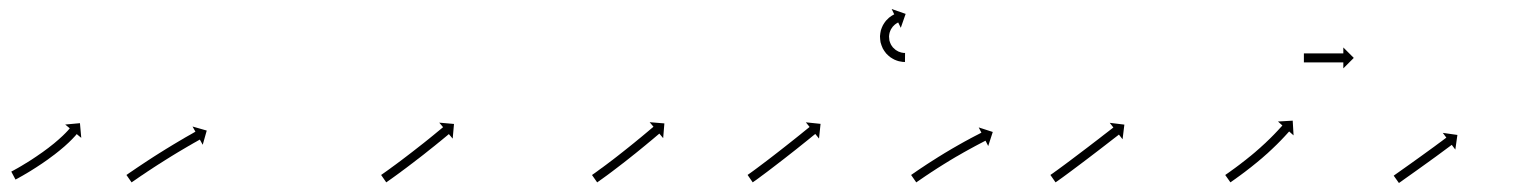

<svg xmlns="http://www.w3.org/2000/svg" viewBox="-20 -496 3375 426"><path d="M6.7 -116.1C6.1 -115.8 5.6 -115.5 5 -115.3L14.4 -97.6C14.9 -97.9 15.5 -98.2 16.1 -98.5L16.1 -98.5L16.1 -98.5C17.7 -99.3 19.2 -100.2 20.8 -101L20.8 -101L20.9 -101.1C23.3 -102.4 25.8 -103.8 28.2 -105.2C28.2 -105.2 28.2 -105.2 28.2 -105.2C28.2 -105.2 28.3 -105.2 28.3 -105.2C31.4 -107 34.6 -108.8 37.7 -110.7C37.7 -110.7 37.7 -110.7 37.8 -110.7C37.8 -110.7 37.8 -110.7 37.8 -110.7C41.5 -112.9 45.2 -115.2 48.9 -117.4C48.9 -117.4 48.9 -117.4 48.9 -117.4C48.9 -117.5 49 -117.5 49 -117.5C53.1 -120 57.2 -122.6 61.2 -125.2C61.2 -125.2 61.2 -125.2 61.3 -125.2C61.3 -125.3 61.3 -125.3 61.3 -125.3C65.6 -128.1 69.9 -130.9 74.2 -133.8C74.2 -133.8 74.2 -133.8 74.2 -133.9C74.3 -133.9 74.3 -133.9 74.3 -133.9C78.7 -136.9 83 -139.9 87.4 -143C87.4 -143 87.4 -143.1 87.4 -143.1C87.4 -143.1 87.4 -143.1 87.4 -143.1C91.7 -146.2 96 -149.4 100.2 -152.6C100.2 -152.6 100.2 -152.6 100.3 -152.6C100.3 -152.6 100.3 -152.6 100.3 -152.6C104.3 -155.7 108.3 -158.9 112.3 -162.1C112.3 -162.1 112.3 -162.1 112.4 -162.1C112.4 -162.2 112.4 -162.2 112.4 -162.2C116.1 -165.2 119.7 -168.2 123.2 -171.3C123.2 -171.3 123.3 -171.4 123.3 -171.4C123.3 -171.4 123.3 -171.4 123.3 -171.4C126.5 -174.2 129.6 -177 132.6 -179.9C132.6 -179.9 132.7 -179.9 132.7 -180C132.7 -180 132.7 -180 132.7 -180C135.2 -182.4 137.7 -184.9 140.2 -187.4C140.2 -187.4 140.2 -187.4 140.2 -187.4C140.2 -187.4 140.3 -187.5 140.3 -187.5C142.1 -189.4 143.9 -191.3 145.7 -193.3C145.7 -193.3 145.7 -193.3 145.7 -193.3C145.7 -193.3 145.8 -193.3 145.8 -193.3C146.9 -194.6 148 -195.9 149.1 -197.1C149.1 -197.1 149.1 -197.1 149.1 -197.2C149.1 -197.2 149.1 -197.2 149.1 -197.2C149.5 -197.6 149.8 -198.1 150.2 -198.5L160.3 -190.1L157.4 -222.7L124.7 -219.7L134.8 -211.3C134.5 -210.9 134.1 -210.5 133.8 -210C133.8 -210 133.8 -210.1 133.8 -210.1C133.8 -210.1 133.8 -210.1 133.8 -210.1C132.8 -208.9 131.8 -207.8 130.8 -206.6C130.8 -206.6 130.8 -206.6 130.8 -206.7C130.9 -206.7 130.9 -206.7 130.9 -206.7C129.2 -204.9 127.5 -203.1 125.8 -201.3C125.8 -201.3 125.8 -201.3 125.9 -201.3C125.9 -201.3 125.9 -201.4 125.9 -201.4C123.6 -199 121.2 -196.7 118.8 -194.4C118.8 -194.4 118.9 -194.4 118.9 -194.4C118.9 -194.5 118.9 -194.5 118.9 -194.5C116 -191.7 113 -189 110 -186.4C110 -186.4 110.1 -186.4 110.1 -186.4C110.1 -186.4 110.1 -186.5 110.1 -186.5C106.7 -183.5 103.2 -180.5 99.7 -177.6C99.7 -177.6 99.7 -177.6 99.7 -177.6C99.7 -177.7 99.8 -177.7 99.8 -177.7C95.9 -174.6 92 -171.5 88.1 -168.5C88.1 -168.5 88.1 -168.5 88.1 -168.5C88.1 -168.5 88.2 -168.5 88.2 -168.5C84 -165.4 79.9 -162.3 75.7 -159.3C75.7 -159.3 75.7 -159.3 75.7 -159.3C75.7 -159.3 75.8 -159.3 75.8 -159.3C71.5 -156.3 67.2 -153.3 62.9 -150.4C62.9 -150.4 63 -150.4 63 -150.4C63 -150.4 63 -150.4 63 -150.4C58.8 -147.6 54.6 -144.8 50.4 -142C50.4 -142 50.4 -142 50.4 -142C50.4 -142 50.4 -142 50.4 -142C46.4 -139.5 42.4 -136.9 38.4 -134.4C38.4 -134.4 38.4 -134.5 38.4 -134.5C38.4 -134.5 38.4 -134.5 38.4 -134.5C34.8 -132.3 31.2 -130.1 27.6 -127.9C27.6 -127.9 27.6 -127.9 27.6 -127.9C27.6 -127.9 27.6 -127.9 27.6 -127.9C24.5 -126.1 21.4 -124.3 18.3 -122.5C18.3 -122.5 18.3 -122.6 18.4 -122.6C18.4 -122.6 18.4 -122.6 18.4 -122.6C16 -121.2 13.6 -119.9 11.2 -118.6L11.2 -118.6L11.3 -118.6C9.7 -117.8 8.2 -116.9 6.6 -116.1L6.7 -116.1Z M262.2 -108.9C261.6 -108.5 261.1 -108.1 260.5 -107.8L272 -91.3C272.5 -91.7 273.1 -92.1 273.6 -92.5C275.2 -93.6 276.7 -94.7 278.3 -95.7L278.3 -95.7L278.3 -95.7C280.7 -97.4 283.1 -99.1 285.6 -100.7L285.6 -100.7L285.5 -100.7C288.7 -102.9 291.9 -105 295 -107.2L295 -107.2L295 -107.1C298.7 -109.7 302.5 -112.2 306.3 -114.7L306.2 -114.7L306.2 -114.7C310.4 -117.5 314.6 -120.2 318.9 -123L318.9 -123L318.8 -123C323.4 -125.9 327.9 -128.8 332.4 -131.8L332.4 -131.7L332.4 -131.7C337.1 -134.7 341.8 -137.7 346.5 -140.7L346.5 -140.7L346.5 -140.7C351.2 -143.6 355.9 -146.6 360.6 -149.5L360.6 -149.5L360.6 -149.5C365.2 -152.3 369.8 -155.1 374.4 -157.9L374.4 -157.9L374.4 -157.9C378.7 -160.5 383.1 -163 387.4 -165.6L387.4 -165.6L387.4 -165.6C391.3 -167.9 395.2 -170.2 399.1 -172.5L399.1 -172.5L399.1 -172.4C402.4 -174.4 405.7 -176.3 409 -178.2L409 -178.2L409 -178.2C411.5 -179.6 414.1 -181.1 416.7 -182.5L416.7 -182.5L416.6 -182.5C418.3 -183.5 419.9 -184.4 421.6 -185.3C422.2 -185.6 422.8 -186 423.4 -186.3L429.8 -174.8L438.7 -206.3L407.2 -215.3L413.6 -203.8C413 -203.4 412.4 -203.1 411.8 -202.8C410.2 -201.8 408.5 -200.9 406.8 -199.9L406.8 -199.9L406.8 -199.9C404.2 -198.5 401.6 -197 399.1 -195.5L399.1 -195.5L399 -195.5C395.7 -193.6 392.4 -191.7 389 -189.8L389 -189.7L389 -189.7C385.1 -187.5 381.1 -185.1 377.2 -182.8L377.2 -182.8L377.2 -182.8C372.8 -180.2 368.5 -177.6 364.1 -175L364.1 -175L364.1 -175C359.4 -172.2 354.8 -169.4 350.2 -166.5L350.2 -166.5L350.1 -166.5C345.4 -163.6 340.6 -160.6 335.9 -157.6L335.8 -157.6L335.8 -157.6C331.1 -154.6 326.4 -151.6 321.6 -148.6L321.6 -148.6L321.6 -148.6C317 -145.6 312.5 -142.7 307.9 -139.7L307.9 -139.7L307.9 -139.7C303.7 -136.9 299.4 -134.2 295.2 -131.3L295.2 -131.3L295.2 -131.3C291.4 -128.8 287.6 -126.3 283.8 -123.7L283.8 -123.7L283.8 -123.7C280.6 -121.6 277.4 -119.4 274.3 -117.2L274.3 -117.2L274.3 -117.2C271.8 -115.6 269.4 -113.9 266.9 -112.2L266.9 -112.2L266.9 -112.2C265.3 -111.1 263.8 -110 262.2 -108.9Z M827.2 -108.9C826.6 -108.5 826.1 -108.2 825.6 -107.8L837 -91.4C837.5 -91.7 838.1 -92.1 838.6 -92.5L838.6 -92.5L838.6 -92.5C840.1 -93.5 841.6 -94.6 843.1 -95.7L843.1 -95.7L843.1 -95.7C845.5 -97.3 847.8 -99 850.1 -100.6L850.2 -100.6L850.2 -100.7C853.2 -102.8 856.2 -105 859.2 -107.2L859.2 -107.2L859.2 -107.2C862.8 -109.8 866.4 -112.4 869.9 -115L869.9 -115L869.9 -115.1C873.9 -118 877.8 -120.9 881.8 -123.9L881.8 -123.9L881.8 -123.9C886 -127.1 890.2 -130.3 894.4 -133.5L894.4 -133.5L894.5 -133.5C898.8 -136.8 903.1 -140.1 907.4 -143.5L907.4 -143.5L907.5 -143.5C911.8 -146.8 916.1 -150.2 920.4 -153.5L920.4 -153.5L920.4 -153.5C924.5 -156.8 928.7 -160.1 932.8 -163.4L932.8 -163.4L932.8 -163.4C936.7 -166.5 940.6 -169.5 944.4 -172.6L944.4 -172.6L944.4 -172.6C947.9 -175.4 951.3 -178.2 954.7 -181L954.8 -181L954.8 -181C957.7 -183.4 960.5 -185.7 963.4 -188.1L963.4 -188.1L963.4 -188.1C965.7 -190 967.9 -191.8 970.1 -193.6L970.1 -193.6L970.1 -193.6C971.5 -194.8 973 -196 974.4 -197.2C974.9 -197.6 975.4 -198 975.9 -198.5L984.4 -188.4L987.3 -221L954.6 -223.9L963.1 -213.8C962.6 -213.4 962.1 -213 961.6 -212.6C960.2 -211.4 958.8 -210.2 957.3 -209L957.3 -209L957.3 -209C955.1 -207.2 952.9 -205.4 950.7 -203.6L950.7 -203.6L950.7 -203.6C947.9 -201.2 945 -198.9 942.1 -196.5L942.1 -196.5L942.1 -196.5C938.7 -193.7 935.3 -191 931.9 -188.2L931.9 -188.2L931.9 -188.2C928.1 -185.1 924.2 -182.1 920.4 -179L920.4 -179L920.4 -179C916.3 -175.8 912.2 -172.5 908 -169.3L908 -169.3L908 -169.3C903.8 -165.9 899.5 -162.6 895.2 -159.3L895.2 -159.3L895.2 -159.3C890.9 -156 886.6 -152.7 882.3 -149.4L882.3 -149.4L882.3 -149.4C878.2 -146.2 874 -143 869.8 -139.9L869.8 -139.9L869.8 -139.9C865.9 -137 861.9 -134 858 -131.1L858 -131.1L858 -131.1C854.5 -128.5 851 -125.9 847.4 -123.4L847.5 -123.4L847.5 -123.4C844.5 -121.2 841.5 -119.1 838.5 -116.9L838.5 -116.9L838.5 -116.9C836.2 -115.3 833.9 -113.6 831.6 -112L831.6 -112L831.6 -112C830.1 -111 828.7 -109.9 827.2 -108.9L827.2 -108.9Z M1295.1 -108.8C1294.5 -108.5 1294 -108.1 1293.5 -107.7L1305 -91.3C1305.5 -91.7 1306 -92.1 1306.6 -92.5L1306.6 -92.5L1306.6 -92.5C1308.1 -93.5 1309.6 -94.6 1311.1 -95.6L1311.1 -95.6L1311.1 -95.7C1313.4 -97.3 1315.7 -99 1318 -100.6L1318.1 -100.7L1318.1 -100.7C1321.1 -102.8 1324.1 -105 1327.1 -107.2L1327.1 -107.2L1327.1 -107.2C1330.6 -109.9 1334.2 -112.5 1337.7 -115.1L1337.7 -115.1L1337.7 -115.1C1341.7 -118.1 1345.6 -121.1 1349.5 -124.1L1349.5 -124.1L1349.5 -124.1C1353.7 -127.3 1357.9 -130.5 1362 -133.7L1362.1 -133.7L1362.1 -133.7C1366.4 -137.1 1370.6 -140.4 1374.9 -143.8L1374.9 -143.8L1374.9 -143.8C1379.2 -147.2 1383.5 -150.6 1387.7 -154L1387.8 -154L1387.8 -154C1391.9 -157.3 1396 -160.7 1400.1 -164L1400.1 -164L1400.1 -164C1403.9 -167.1 1407.8 -170.3 1411.6 -173.4L1411.6 -173.4L1411.6 -173.4C1415 -176.2 1418.4 -179 1421.8 -181.9L1421.8 -181.9L1421.9 -181.9C1424.7 -184.3 1427.6 -186.7 1430.5 -189.1L1430.5 -189.1L1430.5 -189.1C1432.7 -191 1434.9 -192.8 1437.1 -194.7C1438.5 -195.9 1440 -197.1 1441.4 -198.3C1441.9 -198.7 1442.4 -199.1 1442.9 -199.6L1451.4 -189.5L1454.1 -222.2L1421.4 -224.9L1429.9 -214.8C1429.4 -214.4 1428.9 -214 1428.4 -213.5C1427 -212.3 1425.6 -211.2 1424.2 -210C1422 -208.1 1419.8 -206.3 1417.6 -204.4L1417.6 -204.4L1417.6 -204.4C1414.8 -202 1411.9 -199.6 1409.1 -197.3L1409.1 -197.3L1409.1 -197.3C1405.7 -194.5 1402.3 -191.6 1398.9 -188.8L1398.9 -188.8L1398.9 -188.9C1395.1 -185.7 1391.3 -182.6 1387.5 -179.5L1387.5 -179.5L1387.5 -179.5C1383.4 -176.2 1379.3 -172.9 1375.2 -169.6L1375.2 -169.6L1375.2 -169.6C1371 -166.3 1366.8 -162.9 1362.5 -159.5L1362.5 -159.5L1362.5 -159.5C1358.3 -156.2 1354 -152.8 1349.8 -149.5L1349.8 -149.5L1349.8 -149.5C1345.7 -146.3 1341.5 -143.1 1337.4 -139.9L1337.4 -140L1337.4 -140C1333.5 -137 1329.6 -134.1 1325.7 -131.1L1325.7 -131.1L1325.7 -131.1C1322.2 -128.5 1318.7 -125.9 1315.2 -123.3L1315.2 -123.3L1315.2 -123.4C1312.3 -121.2 1309.3 -119 1306.3 -116.9L1306.3 -116.9L1306.4 -116.9C1304.1 -115.2 1301.8 -113.6 1299.5 -111.9L1299.5 -111.9L1299.5 -111.9C1298 -110.9 1296.5 -109.9 1295 -108.8L1295.1 -108.8Z M1640.2 -108.9C1639.7 -108.5 1639.2 -108.2 1638.7 -107.9L1650.1 -91.4C1650.6 -91.8 1651.1 -92.1 1651.6 -92.5L1651.6 -92.5L1651.6 -92.5C1653.1 -93.5 1654.6 -94.6 1656 -95.6L1656 -95.6L1656.1 -95.6C1658.4 -97.3 1660.7 -98.9 1663 -100.6L1663 -100.6L1663 -100.6C1666 -102.8 1669 -105 1671.9 -107.3L1672 -107.3L1672 -107.3C1675.5 -109.9 1679 -112.6 1682.6 -115.2L1682.6 -115.2L1682.6 -115.2C1686.5 -118.2 1690.5 -121.2 1694.4 -124.2L1694.4 -124.2L1694.4 -124.2C1698.6 -127.4 1702.8 -130.6 1707 -133.9L1707 -133.9L1707 -133.9C1711.4 -137.2 1715.7 -140.6 1720 -143.9L1720 -143.9L1720 -143.9C1724.3 -147.3 1728.6 -150.7 1733 -154.1L1733 -154.1L1733 -154.1C1737.1 -157.3 1741.3 -160.6 1745.5 -163.9L1745.5 -163.9L1745.5 -163.9C1749.3 -167 1753.2 -170.1 1757.1 -173.2L1757.1 -173.2L1757.1 -173.2C1760.6 -176 1764.1 -178.7 1767.5 -181.5L1767.5 -181.5L1767.5 -181.5C1770.5 -183.9 1773.4 -186.2 1776.3 -188.6C1778.5 -190.4 1780.8 -192.2 1783 -194.1C1784.5 -195.2 1785.9 -196.4 1787.4 -197.6C1787.9 -198 1788.4 -198.4 1788.9 -198.8L1797.2 -188.6L1800.6 -221.2L1768 -224.6L1776.3 -214.3C1775.8 -213.9 1775.3 -213.5 1774.8 -213.1C1773.3 -211.9 1771.9 -210.8 1770.4 -209.6C1768.2 -207.8 1766 -206 1763.7 -204.2C1760.8 -201.8 1757.9 -199.5 1755 -197.1L1755 -197.1L1755 -197.1C1751.5 -194.3 1748.1 -191.6 1744.6 -188.8L1744.6 -188.8L1744.6 -188.8C1740.8 -185.7 1736.9 -182.7 1733 -179.6L1733 -179.6L1733 -179.6C1728.9 -176.3 1724.8 -173.1 1720.6 -169.8L1720.6 -169.8L1720.6 -169.8C1716.3 -166.4 1712 -163.1 1707.7 -159.7L1707.7 -159.7L1707.7 -159.7C1703.4 -156.4 1699.1 -153 1694.8 -149.7L1694.8 -149.7L1694.8 -149.7C1690.6 -146.5 1686.5 -143.3 1682.3 -140.1L1682.3 -140.1L1682.3 -140.1C1678.4 -137.1 1674.5 -134.1 1670.5 -131.2L1670.5 -131.2L1670.5 -131.2C1667 -128.6 1663.5 -125.9 1660 -123.3L1660 -123.3L1660 -123.3C1657.1 -121.1 1654.1 -118.9 1651.2 -116.8L1651.2 -116.8L1651.2 -116.8C1648.9 -115.1 1646.7 -113.5 1644.4 -111.9L1644.4 -111.9L1644.4 -111.9C1643 -110.9 1641.6 -109.9 1640.1 -108.9L1640.2 -108.9ZM1986.5 -358.5C1986.9 -358.5 1987.4 -358.5 1987.9 -358.5L1988.1 -378.5C1987.7 -378.5 1987.3 -378.5 1986.8 -378.5C1986.8 -378.5 1986.9 -378.5 1986.9 -378.5C1987 -378.5 1987 -378.5 1987 -378.5C1985.9 -378.6 1984.9 -378.6 1983.8 -378.7C1983.8 -378.7 1983.9 -378.7 1983.9 -378.7C1984 -378.7 1984.1 -378.7 1984.1 -378.7C1982.4 -378.9 1980.7 -379.3 1979.1 -379.6C1979.1 -379.6 1979.2 -379.6 1979.3 -379.6C1979.4 -379.5 1979.6 -379.5 1979.6 -379.5C1977.4 -380.1 1975.3 -380.8 1973.2 -381.7C1973.2 -381.7 1973.4 -381.6 1973.5 -381.6C1973.6 -381.5 1973.8 -381.4 1973.8 -381.4C1971.4 -382.6 1969.1 -383.9 1966.9 -385.4C1966.9 -385.4 1967 -385.3 1967.2 -385.2C1967.3 -385.1 1967.5 -385 1967.5 -385C1965.2 -386.8 1963 -388.8 1961 -390.9C1961 -390.9 1961.1 -390.8 1961.2 -390.6C1961.3 -390.5 1961.5 -390.3 1961.5 -390.3C1959.5 -392.8 1957.7 -395.4 1956.2 -398.2C1956.2 -398.2 1956.3 -398 1956.4 -397.8C1956.5 -397.6 1956.6 -397.5 1956.6 -397.5C1955.2 -400.4 1954.1 -403.5 1953.2 -406.7C1953.2 -406.7 1953.3 -406.4 1953.3 -406.2C1953.4 -406 1953.4 -405.8 1953.4 -405.8C1952.9 -409 1952.6 -412.2 1952.5 -415.4C1952.5 -415.4 1952.5 -415.2 1952.5 -415C1952.5 -414.8 1952.5 -414.6 1952.5 -414.6C1952.7 -417.8 1953.2 -420.9 1953.9 -423.9C1953.9 -423.9 1953.8 -423.7 1953.8 -423.5C1953.7 -423.3 1953.7 -423.1 1953.7 -423.1C1954.6 -426 1955.7 -428.7 1957 -431.4C1957 -431.4 1956.9 -431.2 1956.8 -431C1956.7 -430.9 1956.6 -430.7 1956.6 -430.7C1958 -433 1959.5 -435.2 1961.1 -437.3C1961.1 -437.3 1961 -437.2 1960.9 -437C1960.8 -436.9 1960.7 -436.8 1960.7 -436.8C1962.2 -438.4 1963.8 -440 1965.5 -441.5C1965.5 -441.5 1965.4 -441.4 1965.3 -441.3C1965.2 -441.3 1965.1 -441.2 1965.1 -441.2C1966.5 -442.2 1967.9 -443.3 1969.3 -444.2C1969.3 -444.2 1969.2 -444.2 1969.1 -444.1C1969.1 -444.1 1969 -444 1969 -444C1969.9 -444.6 1970.9 -445.1 1971.9 -445.7C1971.9 -445.7 1971.8 -445.6 1971.8 -445.6C1971.8 -445.6 1971.7 -445.6 1971.7 -445.6C1972.1 -445.8 1972.5 -446 1972.9 -446.1L1978.6 -434.3L1989.4 -465.2L1958.4 -476L1964.1 -464.1C1963.7 -463.9 1963.2 -463.7 1962.8 -463.5C1962.8 -463.5 1962.8 -463.5 1962.7 -463.4C1962.7 -463.4 1962.6 -463.4 1962.6 -463.4C1961.3 -462.7 1960 -461.9 1958.7 -461.2C1958.7 -461.2 1958.6 -461.1 1958.6 -461.1C1958.5 -461 1958.4 -461 1958.4 -461C1956.4 -459.7 1954.6 -458.3 1952.7 -456.9C1952.7 -456.9 1952.6 -456.8 1952.5 -456.7C1952.4 -456.7 1952.3 -456.6 1952.3 -456.6C1950.1 -454.6 1947.9 -452.5 1945.9 -450.2C1945.9 -450.2 1945.8 -450.1 1945.7 -450C1945.6 -449.9 1945.5 -449.7 1945.5 -449.7C1943.3 -447 1941.3 -444 1939.5 -440.9C1939.5 -440.9 1939.4 -440.8 1939.3 -440.6C1939.2 -440.5 1939.1 -440.3 1939.1 -440.3C1937.3 -436.7 1935.8 -433 1934.6 -429.2C1934.6 -429.2 1934.6 -429 1934.5 -428.9C1934.5 -428.7 1934.4 -428.5 1934.4 -428.5C1933.5 -424.4 1932.8 -420.2 1932.5 -416C1932.5 -416 1932.5 -415.8 1932.5 -415.6C1932.5 -415.4 1932.5 -415.2 1932.5 -415.2C1932.6 -410.9 1933 -406.6 1933.7 -402.3C1933.7 -402.3 1933.8 -402.1 1933.8 -401.9C1933.9 -401.7 1933.9 -401.5 1933.9 -401.5C1935.1 -397.3 1936.5 -393.1 1938.4 -389.1C1938.4 -389.1 1938.5 -388.9 1938.6 -388.7C1938.7 -388.6 1938.7 -388.4 1938.7 -388.4C1940.8 -384.7 1943.2 -381.1 1945.9 -377.8C1945.9 -377.8 1946 -377.7 1946.1 -377.5C1946.3 -377.4 1946.4 -377.2 1946.4 -377.2C1949.1 -374.3 1952.1 -371.6 1955.2 -369.2C1955.2 -369.2 1955.4 -369.1 1955.5 -369C1955.7 -368.9 1955.8 -368.8 1955.8 -368.8C1958.8 -366.8 1961.9 -365 1965.1 -363.4C1965.1 -363.4 1965.2 -363.4 1965.4 -363.3C1965.5 -363.2 1965.7 -363.2 1965.7 -363.2C1968.4 -362 1971.3 -361 1974.2 -360.2C1974.2 -360.2 1974.3 -360.2 1974.5 -360.2C1974.6 -360.1 1974.7 -360.1 1974.7 -360.1C1977 -359.6 1979.2 -359.2 1981.5 -358.9C1981.5 -358.9 1981.6 -358.9 1981.7 -358.9C1981.8 -358.8 1981.9 -358.8 1981.9 -358.8C1983.3 -358.7 1984.8 -358.6 1986.3 -358.5C1986.3 -358.5 1986.3 -358.5 1986.4 -358.5C1986.4 -358.5 1986.5 -358.5 1986.5 -358.5Z M2003.2 -108.9C2002.7 -108.5 2002.1 -108.1 2001.5 -107.8L2013 -91.3C2013.5 -91.7 2014.1 -92.1 2014.6 -92.5C2016.2 -93.6 2017.8 -94.7 2019.3 -95.7L2019.3 -95.7L2019.3 -95.7C2021.7 -97.4 2024.2 -99.1 2026.6 -100.7L2026.6 -100.7L2026.6 -100.7C2029.8 -102.9 2032.9 -105 2036.1 -107.2L2036.1 -107.2L2036.1 -107.1C2039.8 -109.7 2043.6 -112.2 2047.4 -114.7L2047.4 -114.6L2047.4 -114.6C2051.6 -117.4 2055.9 -120.2 2060.1 -122.9L2060.1 -122.9L2060.1 -122.9C2064.7 -125.8 2069.2 -128.7 2073.8 -131.5L2073.8 -131.5L2073.8 -131.5C2078.6 -134.5 2083.3 -137.4 2088.1 -140.3L2088.1 -140.3L2088.1 -140.3C2092.9 -143.2 2097.7 -146 2102.5 -148.9L2102.5 -148.8L2102.5 -148.8C2107.2 -151.6 2111.9 -154.3 2116.6 -156.9L2116.6 -156.9L2116.5 -156.9C2121 -159.4 2125.4 -161.9 2129.8 -164.3L2129.8 -164.3L2129.8 -164.3C2133.8 -166.5 2137.8 -168.7 2141.8 -170.8L2141.8 -170.8L2141.7 -170.8C2145.1 -172.6 2148.5 -174.4 2151.9 -176.2L2151.9 -176.2L2151.9 -176.2C2154.5 -177.6 2157.1 -178.9 2159.8 -180.3L2159.7 -180.3L2159.7 -180.3C2161.4 -181.1 2163.1 -182 2164.8 -182.9C2165.4 -183.2 2166 -183.5 2166.6 -183.8L2172.6 -172L2182.7 -203.2L2151.5 -213.3L2157.5 -201.6C2156.9 -201.3 2156.3 -201 2155.7 -200.7C2154 -199.8 2152.3 -198.9 2150.6 -198L2150.6 -198L2150.6 -198C2147.9 -196.7 2145.3 -195.3 2142.6 -193.9L2142.6 -193.9L2142.6 -193.9C2139.2 -192.1 2135.8 -190.3 2132.3 -188.5L2132.3 -188.5L2132.3 -188.4C2128.3 -186.3 2124.2 -184.1 2120.2 -181.9L2120.2 -181.9L2120.2 -181.9C2115.7 -179.4 2111.2 -176.9 2106.7 -174.3L2106.7 -174.3L2106.7 -174.3C2101.9 -171.6 2097.2 -168.9 2092.4 -166.1L2092.4 -166.1L2092.4 -166.1C2087.5 -163.2 2082.6 -160.3 2077.8 -157.4L2077.8 -157.4L2077.7 -157.4C2072.9 -154.5 2068.1 -151.5 2063.3 -148.5L2063.3 -148.5L2063.2 -148.5C2058.6 -145.6 2054 -142.7 2049.4 -139.7L2049.3 -139.7L2049.3 -139.7C2045 -137 2040.7 -134.2 2036.4 -131.4L2036.4 -131.4L2036.4 -131.4C2032.6 -128.8 2028.8 -126.3 2025 -123.8L2025 -123.8L2024.9 -123.8C2021.7 -121.6 2018.5 -119.4 2015.3 -117.3L2015.3 -117.3L2015.3 -117.3C2012.9 -115.6 2010.4 -113.9 2008 -112.2L2007.9 -112.2L2007.9 -112.2C2006.4 -111.1 2004.8 -110 2003.2 -108.9Z M2312.1 -108.9C2311.6 -108.5 2311.1 -108.2 2310.6 -107.8L2322 -91.4C2322.6 -91.7 2323.1 -92.1 2323.6 -92.5L2323.6 -92.5L2323.6 -92.5C2325.1 -93.5 2326.6 -94.6 2328.1 -95.6L2328.1 -95.6L2328.1 -95.6C2330.4 -97.3 2332.7 -99 2335 -100.6L2335.1 -100.6L2335.1 -100.6C2338.1 -102.8 2341.1 -105 2344.1 -107.2L2344.1 -107.2L2344.1 -107.2C2347.7 -109.9 2351.2 -112.5 2354.8 -115.1L2354.8 -115.1L2354.8 -115.1C2358.8 -118.1 2362.8 -121.1 2366.7 -124L2366.7 -124L2366.7 -124C2371 -127.2 2375.2 -130.4 2379.5 -133.6L2379.5 -133.6L2379.5 -133.6C2383.8 -136.9 2388.2 -140.2 2392.6 -143.5C2397 -146.9 2401.3 -150.2 2405.7 -153.5C2409.9 -156.7 2414.1 -160 2418.4 -163.2C2422.3 -166.2 2426.2 -169.3 2430.2 -172.3C2433.7 -175 2437.2 -177.7 2440.8 -180.5C2443.7 -182.8 2446.7 -185.1 2449.7 -187.4C2452 -189.1 2454.3 -190.9 2456.6 -192.7C2458.1 -193.9 2459.5 -195 2461 -196.1C2461.5 -196.5 2462.1 -197 2462.6 -197.4L2470.7 -187L2474.7 -219.5L2442.2 -223.5L2450.3 -213.1C2449.8 -212.7 2449.2 -212.3 2448.7 -211.9C2447.3 -210.8 2445.8 -209.6 2444.3 -208.5C2442 -206.7 2439.7 -204.9 2437.5 -203.2C2434.5 -200.9 2431.5 -198.6 2428.5 -196.3C2425 -193.6 2421.5 -190.9 2418 -188.1C2414.1 -185.1 2410.1 -182.1 2406.2 -179.1C2402 -175.9 2397.8 -172.6 2393.6 -169.4C2389.2 -166.1 2384.8 -162.8 2380.5 -159.5C2376.1 -156.2 2371.8 -152.9 2367.4 -149.6L2367.4 -149.6L2367.4 -149.6C2363.2 -146.4 2359 -143.2 2354.7 -140L2354.7 -140L2354.7 -140C2350.8 -137.1 2346.8 -134.1 2342.9 -131.2L2342.9 -131.2L2342.9 -131.2C2339.4 -128.6 2335.8 -126 2332.3 -123.4L2332.3 -123.4L2332.3 -123.4C2329.3 -121.2 2326.3 -119 2323.3 -116.8L2323.3 -116.8L2323.3 -116.9C2321.1 -115.2 2318.8 -113.6 2316.5 -111.9L2316.5 -111.9L2316.5 -111.9C2315 -110.9 2313.6 -109.9 2312.1 -108.9L2312.1 -108.9Z M2700.1 -108.9C2699.6 -108.5 2699.1 -108.1 2698.5 -107.7L2710 -91.4C2710.5 -91.7 2711.1 -92.1 2711.6 -92.5L2711.6 -92.5L2711.6 -92.5C2713.1 -93.5 2714.6 -94.6 2716.1 -95.7L2716.1 -95.7L2716.1 -95.7C2718.5 -97.3 2720.8 -99 2723.1 -100.6L2723.1 -100.6L2723.1 -100.7C2726.1 -102.8 2729.1 -105 2732.1 -107.2L2732.1 -107.2L2732.1 -107.2C2735.6 -109.8 2739.1 -112.4 2742.6 -115C2742.6 -115 2742.6 -115.1 2742.7 -115.1C2742.7 -115.1 2742.7 -115.1 2742.7 -115.1C2746.6 -118 2750.4 -121 2754.2 -124C2754.2 -124 2754.3 -124 2754.3 -124C2754.3 -124 2754.3 -124 2754.3 -124C2758.4 -127.2 2762.4 -130.5 2766.4 -133.8C2766.4 -133.8 2766.5 -133.8 2766.5 -133.8C2766.5 -133.8 2766.5 -133.8 2766.5 -133.8C2770.6 -137.2 2774.7 -140.6 2778.8 -144.1C2778.8 -144.1 2778.8 -144.1 2778.8 -144.1C2778.9 -144.1 2778.9 -144.1 2778.9 -144.1C2782.9 -147.6 2786.9 -151.1 2790.9 -154.7C2790.9 -154.7 2790.9 -154.7 2790.9 -154.7C2790.9 -154.7 2791 -154.7 2791 -154.7C2794.8 -158.2 2798.6 -161.7 2802.3 -165.2C2802.3 -165.2 2802.4 -165.2 2802.4 -165.3C2802.4 -165.3 2802.4 -165.3 2802.4 -165.3C2805.9 -168.6 2809.4 -172 2812.8 -175.3C2812.8 -175.3 2812.8 -175.3 2812.8 -175.4C2812.8 -175.4 2812.9 -175.4 2812.9 -175.4C2815.9 -178.4 2819 -181.5 2822 -184.6C2822 -184.6 2822 -184.6 2822 -184.6C2822 -184.6 2822 -184.6 2822 -184.6C2824.5 -187.3 2827.1 -189.9 2829.6 -192.6L2829.6 -192.6L2829.6 -192.6C2831.5 -194.7 2833.4 -196.7 2835.3 -198.8L2835.3 -198.8L2835.3 -198.8C2836.6 -200.2 2837.8 -201.5 2839 -202.9L2839 -202.9L2839 -202.9C2839.4 -203.4 2839.8 -203.8 2840.3 -204.3L2850.1 -195.6L2848.2 -228.3L2815.5 -226.4L2825.3 -217.6C2824.9 -217.1 2824.5 -216.7 2824.1 -216.2L2824.1 -216.2L2824.1 -216.2C2822.9 -214.9 2821.7 -213.6 2820.5 -212.3L2820.5 -212.3L2820.5 -212.3C2818.7 -210.3 2816.8 -208.2 2814.9 -206.2L2815 -206.2L2815 -206.3C2812.5 -203.7 2810.1 -201.1 2807.6 -198.5C2807.6 -198.5 2807.6 -198.5 2807.6 -198.5C2807.6 -198.5 2807.6 -198.5 2807.6 -198.5C2804.7 -195.5 2801.7 -192.5 2798.7 -189.5C2798.7 -189.5 2798.8 -189.6 2798.8 -189.6C2798.8 -189.6 2798.8 -189.6 2798.8 -189.6C2795.4 -186.3 2792 -183 2788.6 -179.8C2788.6 -179.8 2788.6 -179.8 2788.7 -179.8C2788.7 -179.8 2788.7 -179.8 2788.7 -179.8C2785 -176.4 2781.3 -173 2777.5 -169.6C2777.5 -169.6 2777.6 -169.6 2777.6 -169.6C2777.6 -169.6 2777.6 -169.6 2777.6 -169.6C2773.7 -166.1 2769.8 -162.7 2765.8 -159.3C2765.8 -159.3 2765.8 -159.3 2765.8 -159.3C2765.8 -159.3 2765.9 -159.3 2765.9 -159.3C2761.9 -155.9 2757.8 -152.6 2753.8 -149.2C2753.8 -149.2 2753.8 -149.3 2753.8 -149.3C2753.8 -149.3 2753.8 -149.3 2753.8 -149.3C2749.9 -146.1 2745.9 -142.9 2741.9 -139.7C2741.9 -139.7 2741.9 -139.7 2741.9 -139.7C2741.9 -139.7 2741.9 -139.8 2741.9 -139.8C2738.2 -136.8 2734.4 -133.9 2730.6 -131C2730.6 -131 2730.6 -131 2730.6 -131C2730.6 -131 2730.6 -131 2730.6 -131C2727.2 -128.4 2723.7 -125.9 2720.3 -123.3L2720.3 -123.3L2720.3 -123.3C2717.3 -121.2 2714.4 -119 2711.4 -116.9L2711.4 -116.9L2711.5 -116.9C2709.2 -115.3 2706.9 -113.6 2704.6 -112L2704.6 -112L2704.6 -112C2703.1 -110.9 2701.6 -109.9 2700.1 -108.9L2700.1 -108.9ZM2874 -377.5C2873.7 -377.5 2873.3 -377.5 2873 -377.5V-357.5C2873.3 -357.5 2873.7 -357.5 2874 -357.5C2874.9 -357.5 2875.8 -357.5 2876.8 -357.5C2878.2 -357.5 2879.6 -357.5 2881.1 -357.5C2882.9 -357.5 2884.8 -357.5 2886.7 -357.5C2888.9 -357.5 2891.1 -357.5 2893.3 -357.5C2895.8 -357.5 2898.2 -357.5 2900.7 -357.5C2903.3 -357.5 2906 -357.5 2908.6 -357.5C2911.3 -357.5 2914 -357.5 2916.7 -357.5C2919.5 -357.5 2922.2 -357.5 2924.9 -357.5C2927.5 -357.5 2930.2 -357.5 2932.8 -357.5C2935.3 -357.5 2937.7 -357.5 2940.2 -357.5C2942.4 -357.5 2944.6 -357.5 2946.8 -357.5C2948.7 -357.5 2950.6 -357.5 2952.4 -357.5C2953.9 -357.5 2955.3 -357.5 2956.7 -357.5C2957.7 -357.5 2958.6 -357.5 2959.5 -357.5C2959.8 -357.5 2960.2 -357.5 2960.5 -357.5V-344.3L2983.7 -367.5L2960.5 -390.7V-377.5C2960.2 -377.5 2959.8 -377.5 2959.5 -377.5C2958.6 -377.5 2957.7 -377.5 2956.7 -377.5C2955.3 -377.5 2953.9 -377.5 2952.4 -377.5C2950.6 -377.5 2948.7 -377.5 2946.8 -377.5C2944.6 -377.5 2942.4 -377.5 2940.2 -377.5C2937.7 -377.5 2935.3 -377.5 2932.8 -377.5C2930.2 -377.5 2927.5 -377.5 2924.9 -377.5C2922.2 -377.5 2919.5 -377.5 2916.7 -377.5C2914 -377.5 2911.3 -377.5 2908.6 -377.5C2906 -377.5 2903.3 -377.5 2900.7 -377.5C2898.2 -377.5 2895.8 -377.5 2893.3 -377.5C2891.1 -377.5 2888.9 -377.5 2886.7 -377.5C2884.8 -377.5 2882.9 -377.5 2881.1 -377.5C2879.6 -377.5 2878.2 -377.5 2876.8 -377.5C2875.8 -377.5 2874.9 -377.5 2874 -377.5Z M3073.6 -107.2C3073.2 -106.9 3072.7 -106.5 3072.3 -106.2L3083.9 -89.9C3084.3 -90.2 3084.7 -90.6 3085.2 -90.9C3086.4 -91.8 3087.7 -92.7 3089 -93.5C3090.9 -94.9 3092.8 -96.3 3094.8 -97.7C3097.3 -99.5 3099.8 -101.3 3102.4 -103.1C3105.3 -105.2 3108.3 -107.3 3111.3 -109.4C3114.6 -111.8 3117.9 -114.1 3121.3 -116.5C3124.8 -119 3128.4 -121.6 3131.9 -124.1C3135.6 -126.7 3139.2 -129.3 3142.9 -132C3146.5 -134.6 3150.2 -137.2 3153.8 -139.8L3153.8 -139.8L3153.8 -139.9C3157.3 -142.4 3160.9 -145 3164.4 -147.5L3164.4 -147.5L3164.4 -147.5C3167.7 -149.9 3170.9 -152.3 3174.2 -154.7L3174.2 -154.7L3174.2 -154.7C3177.2 -156.9 3180.1 -159 3183 -161.2L3183 -161.2L3183 -161.2C3185.5 -163 3188 -164.8 3190.4 -166.7C3192.3 -168.1 3194.2 -169.5 3196.1 -170.9C3197.4 -171.8 3198.6 -172.8 3199.8 -173.7C3200.2 -174 3200.7 -174.3 3201.1 -174.6L3209 -164.1L3213.6 -196.6L3181.2 -201.2L3189.1 -190.6C3188.7 -190.3 3188.2 -190 3187.8 -189.7C3186.6 -188.8 3185.4 -187.9 3184.2 -187C3182.3 -185.5 3180.4 -184.1 3178.5 -182.7C3176 -180.9 3173.6 -179.1 3171.1 -177.3L3171.1 -177.3L3171.1 -177.3C3168.2 -175.1 3165.3 -173 3162.4 -170.8L3162.4 -170.8L3162.4 -170.8C3159.1 -168.5 3155.9 -166.1 3152.6 -163.7L3152.6 -163.7L3152.6 -163.7C3149.1 -161.1 3145.6 -158.6 3142.1 -156.1L3142.1 -156.1L3142.1 -156.1C3138.5 -153.4 3134.8 -150.8 3131.2 -148.2C3127.6 -145.6 3123.9 -143 3120.3 -140.4C3116.7 -137.8 3113.2 -135.3 3109.7 -132.8C3106.3 -130.4 3103 -128.1 3099.7 -125.7C3096.7 -123.6 3093.8 -121.5 3090.8 -119.4C3088.3 -117.6 3085.7 -115.8 3083.2 -114C3081.3 -112.6 3079.3 -111.2 3077.4 -109.9C3076.1 -109 3074.9 -108.1 3073.6 -107.2Z"/></svg>

Font: FRB American Cursive Just Arrows Extrabold
Style: Bold Italic
Weight: 800
Italic angle: -25°
Version: Version 2.0;Modular Font Editor K font №1